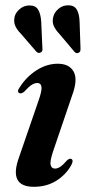

<svg xmlns="http://www.w3.org/2000/svg" viewBox="-20 -708 342 738"><path d="M191.5 -60Q201 -60 211.5 -66.8Q222 -73.5 238 -92Q248 -100.5 254.5 -97Q264 -91.5 253.5 -72.5Q233 -36 196 -13Q159 10 110 10Q11.5 10 53.5 -104.5L126.5 -316.5Q141.5 -358 139.5 -373.5Q137.5 -389 123 -389Q113.5 -389 101.8 -381.8Q90 -374.5 72 -354.5Q61 -347 54.5 -350Q43.5 -355.5 55.5 -372Q81 -412.5 120.2 -437.8Q159.5 -463 202 -463Q246.5 -463 263.2 -432.5Q280 -402 257 -340.5L185.5 -130.5Q171.5 -89.5 174.5 -74.8Q177.5 -60 191.5 -60ZM286 -622 289.5 -521.5Q289.5 -516.5 288.8 -512.5Q288 -508.5 283.5 -506Q274.5 -500.5 267 -508L208 -578Q193 -593.5 186.2 -609.5Q179.5 -625.5 185.5 -646Q190 -662 206.2 -675.2Q222.5 -688.5 244.5 -687.5Q267 -687 276.2 -669.2Q285.5 -651.5 286 -622ZM138.5 -623 143 -522.5Q143.5 -518 142.8 -514Q142 -510 137.5 -507Q129 -501.5 120.5 -508.5L61 -577.5Q46 -592.5 38.8 -608.2Q31.5 -624 36.5 -645Q41 -661 57 -674.2Q73 -687.5 95 -687Q117.5 -687 127.2 -669.8Q137 -652.5 138.5 -623Z"/></svg>

Font: Fraunces 72pt S000 SemiBold
Style: Italic
Weight: 600
Italic angle: -16°
Version: Version 1.000; ttfautohint (v1.8.3)